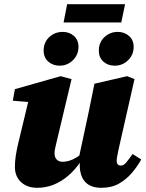

<svg xmlns="http://www.w3.org/2000/svg" viewBox="-20 -879 697 915"><path d="M157 16Q123 16 99 2.5Q75 -11 63 -33Q51 -55 51 -82Q51 -110 55 -135.5Q59 -161 64 -184L121 -421L164 -389L41 -399L51 -454L269 -516L321 -502L251 -208Q248 -195 245.5 -184.5Q243 -174 241.5 -165.5Q240 -157 240 -148Q240 -129 250.5 -118.5Q261 -108 278 -108Q294 -108 310.5 -113Q327 -118 345 -129Q363 -140 383 -156L393 -108H364Q337 -69 305 -41.5Q273 -14 236 1Q199 16 157 16ZM463 16Q412 16 386 -12Q360 -40 360 -94Q360 -102 361 -109Q362 -116 363 -123H355L402 -342Q409 -377 416 -410.5Q423 -444 430 -480L586 -516L621 -502L545 -167Q542 -150 539 -136.5Q536 -123 536 -113Q536 -102 541 -96Q546 -90 556 -90Q569 -90 580.5 -103.5Q592 -117 612 -145L653 -119Q635 -86 608.5 -55Q582 -24 547 -4Q512 16 463 16ZM264 -566Q232 -566 210 -585.5Q188 -605 188 -638Q188 -677 214.5 -702Q241 -727 279 -727Q311 -727 332.5 -707.5Q354 -688 354 -656Q354 -618 327.5 -592Q301 -566 264 -566ZM527 -566Q494 -566 472.5 -585.5Q451 -605 451 -638Q451 -677 477.5 -702Q504 -727 541 -727Q573 -727 595 -707.5Q617 -688 617 -656Q617 -618 590.5 -592Q564 -566 527 -566ZM283 -772 300 -859H576L558 -772Z"/></svg>

Font: Source Serif 4 Black
Style: Italic
Weight: 900
Italic angle: -12°
Designer: Frank Grießhammer
Foundry: Adobe Systems Incorporated
Version: Version 4.004;hotconv 1.0.116;makeotfexe 2.5.65601